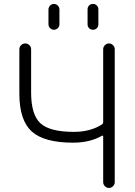

<svg xmlns="http://www.w3.org/2000/svg" viewBox="-20 -974 686 973"><path d="M137.7 -504.9Q137.7 -392.6 185.1 -349.1Q232.4 -305.7 354.5 -305.7Q438.5 -305.7 497.1 -343.8Q502.9 -347.7 502.9 -355.5V-724.6Q502.9 -736.3 511.7 -745.1Q520.5 -753.9 532.2 -753.9Q543.9 -753.9 552.7 -745.1Q561.5 -736.3 561.5 -724.6V-50.8Q561.5 -39.1 552.7 -30.3Q543.9 -21.5 532.2 -21.5Q520.5 -21.5 511.7 -30.3Q502.9 -39.1 502.9 -50.8V-283.2Q502.9 -285.2 501 -286.1Q499 -287.1 497.1 -286.1Q435.5 -251 349.6 -251Q204.1 -251 141.1 -307.6Q78.1 -364.3 78.1 -499V-724.6Q78.1 -736.3 86.9 -745.1Q95.7 -753.9 107.9 -753.9Q120.1 -753.9 128.9 -745.1Q137.7 -736.3 137.7 -724.6ZM225.6 -851.6V-925.8Q225.6 -937.5 233.9 -945.8Q242.2 -954.1 253.4 -954.1Q264.6 -954.1 272.9 -945.8Q281.2 -937.5 281.2 -925.8V-851.6Q281.2 -839.8 272.9 -831.5Q264.6 -823.2 253.4 -823.2Q242.2 -823.2 233.9 -831.5Q225.6 -839.8 225.6 -851.6ZM423.8 -850.6V-926.8Q423.8 -938.5 431.6 -946.3Q439.5 -954.1 451.2 -954.1Q462.9 -954.1 470.7 -946.3Q478.5 -938.5 478.5 -926.8V-850.6Q478.5 -838.9 470.7 -831.1Q462.9 -823.2 451.2 -823.2Q439.5 -823.2 431.6 -831.1Q423.8 -838.9 423.8 -850.6Z"/></svg>

Font: Gen Jyuu Gothic Light
Style: Regular
Weight: 200
Designer: [Source Han Sans]
Ryoko NISHIZUKA  (kana & ideographs); Paul D. Hunt (Latin, Greek & Cyrillic); Wenlong ZHANG  (bopomofo
Version: Version 1.002.20150607